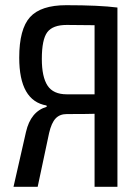

<svg xmlns="http://www.w3.org/2000/svg" viewBox="-20 -719 538 739"><path d="M235 -699Q362 -699 432 -690V0H344V-281Q316 -280 237 -280Q210 -280 194 -263Q178 -246 169 -207L125 0H32L80 -211Q98 -290 160 -308L159 -313Q54 -331 54 -497Q54 -607 95.5 -653Q137 -699 235 -699ZM344 -356V-622L237 -623Q183 -623 162 -595Q141 -567 141 -492Q141 -423 163 -389.5Q185 -356 237 -356Z"/></svg>

Font: exo2condensed_r
Style: Regular
Weight: 400
Width: 3
Designer: Natanael Gama
Version: Version 1.001;PS 001.001;hotconv 1.0.70;makeotf.lib2.5.58329